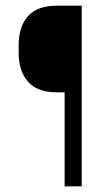

<svg xmlns="http://www.w3.org/2000/svg" viewBox="-20 -659 390 679"><path d="M181.5 -332.5Q112 -332.5 79 -370Q46 -407.5 46 -472V-500Q46 -564.5 79 -601.8Q112 -639 181.5 -639H225L225.5 -332.5ZM269 0H208.5V-639H269Z"/></svg>

Font: Anek Telugu Light
Style: Regular
Weight: 300
Version: Version 1.003